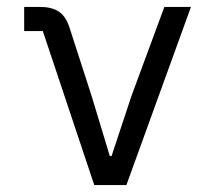

<svg xmlns="http://www.w3.org/2000/svg" viewBox="-20 -536 640 556"><path d="M253 0 104 -446H50V-516H95Q129 -516 149.5 -503Q170 -490 181 -457L245 -259L298 -84H303L361 -259L456 -516H533L346 0Z"/></svg>

Font: iA Writer Duo V
Style: Regular
Weight: 400
Designer: Mike Abbink, Paul van der Laan, Pieter van Rosmalen, Oliver Reichenstein
Foundry: Information Architects Inc.
Version: Version 2.000